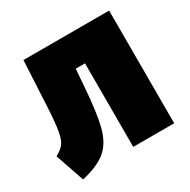

<svg xmlns="http://www.w3.org/2000/svg" viewBox="-135 -654 778 788"><g transform="rotate(-30 253.5 -260.5)"><path d="M480 -534V0H286V-396H242L236 -316Q227 -192 210.5 -130.5Q194 -69 156 -37Q118 -5 41 13L-6 -124Q20 -138 32.5 -153.5Q45 -169 52 -206.5Q59 -244 63 -322L74 -534Z"/></g></svg>

Font: Fira Sans Condensed Black
Style: Regular
Weight: 900
Width: 3
Designer: Carrois Corporate & Edenspiekermann AG
Foundry: Carrois Corporate GbR & Edenspiekermann AG
Version: Version 4.203